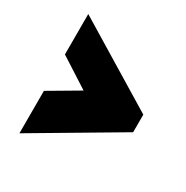

<svg xmlns="http://www.w3.org/2000/svg" viewBox="-141 -674 804 831"><g transform="rotate(30 260.5 -258.0)"><path d="M490 -210 66 40V-172L214 -259L66 -354V-556L490 -298Z"/></g></svg>

Font: Raleway-v4020 Black
Style: Regular
Weight: 900
Designer: Matt McInerney, Pablo Impallari, Rodrigo Fuenzalida
Foundry: Matt McInerney, Pablo Impallari, Rodrigo Fuenzalida
Version: Version 4.020;PS 004.020;hotconv 1.0.88;makeotf.lib2.5.64775